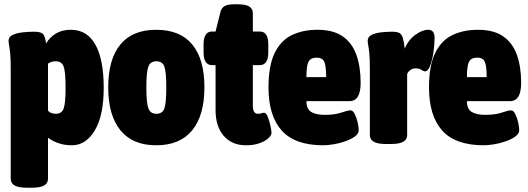

<svg xmlns="http://www.w3.org/2000/svg" viewBox="-20 -670 2465 896"><path d="M106 206Q66 206 48 195.5Q30 185 30 164V-349Q30 -398 27.5 -422Q25 -446 22.5 -457.5Q20 -469 20 -480Q20 -498 39 -507Q58 -516 85.5 -519Q113 -522 139 -522Q172 -522 181.5 -510.5Q191 -499 195 -467Q211 -495 240 -513Q269 -531 311 -531Q386 -531 425 -462Q464 -393 464 -260Q464 -131 422.5 -61.5Q381 8 315 8Q253 8 204 -27V164Q204 185 186 195.5Q168 206 128 206ZM240 -139Q268 -139 277 -163.5Q286 -188 286 -261Q286 -335 277 -359.5Q268 -384 240 -384Q219 -384 204 -373V-154Q210 -146 220 -142.5Q230 -139 240 -139Z M709 8Q599 8 542 -62Q485 -132 485 -262Q485 -393 541.5 -462Q598 -531 709 -531Q821 -531 877.5 -462Q934 -393 934 -262Q934 -132 877 -62Q820 8 709 8ZM710 -139Q738 -139 747 -164Q756 -189 756 -262Q756 -335 747 -359.5Q738 -384 710 -384Q682 -384 672.5 -359.5Q663 -335 663 -262Q663 -189 672.5 -164Q682 -139 710 -139Z M1128 8Q1062 8 1024 -36Q986 -80 986 -156V-366H970Q930 -366 930 -426V-463Q930 -523 970 -523H986L1008 -611Q1013 -633 1028 -641.5Q1043 -650 1074 -650H1090Q1127 -650 1143.5 -639.5Q1160 -629 1160 -608V-523H1192Q1232 -523 1232 -463V-426Q1232 -366 1192 -366H1160V-176Q1160 -139 1184 -139Q1192 -139 1200 -141.5Q1208 -144 1212 -144Q1222 -144 1229.5 -125Q1237 -106 1242 -83.5Q1247 -61 1247 -49Q1247 -38 1232 -24.5Q1217 -11 1190.5 -1.5Q1164 8 1128 8Z M1489 8Q1356 8 1294.5 -61Q1233 -130 1233 -262Q1233 -364 1262 -423Q1291 -482 1342.5 -506.5Q1394 -531 1461 -531Q1535 -531 1579 -500.5Q1623 -470 1643 -414.5Q1663 -359 1663 -283Q1663 -198 1611 -198H1410Q1410 -161 1432.5 -147.5Q1455 -134 1496 -134Q1542 -134 1572.5 -144.5Q1603 -155 1616 -155Q1627 -155 1635.5 -138Q1644 -121 1649 -99Q1654 -77 1654 -62Q1654 -46 1636 -33Q1618 -20 1591 -10.5Q1564 -1 1536 3.5Q1508 8 1489 8ZM1410 -310H1502Q1502 -364 1493 -382.5Q1484 -401 1458 -401Q1430 -401 1420 -382.5Q1410 -364 1410 -310Z M1782 2Q1742 2 1724 -8.5Q1706 -19 1706 -40V-349Q1706 -398 1703.5 -422Q1701 -446 1698.5 -457.5Q1696 -469 1696 -480Q1696 -498 1714 -507Q1732 -516 1758 -519Q1784 -522 1809 -522Q1832 -522 1843 -516.5Q1854 -511 1859.5 -494Q1865 -477 1869 -443Q1884 -482 1917 -506.5Q1950 -531 1978 -531Q2008 -531 2008 -494Q2008 -461 2002.5 -424.5Q1997 -388 1987 -362.5Q1977 -337 1964 -337Q1956 -337 1946.5 -344Q1937 -351 1920 -351Q1906 -351 1895.5 -343.5Q1885 -336 1880 -325V-40Q1880 -19 1862 -8.5Q1844 2 1804 2Z M2238 8Q2105 8 2043.5 -61Q1982 -130 1982 -262Q1982 -364 2011 -423Q2040 -482 2091.5 -506.5Q2143 -531 2210 -531Q2284 -531 2328 -500.5Q2372 -470 2392 -414.5Q2412 -359 2412 -283Q2412 -198 2360 -198H2159Q2159 -161 2181.5 -147.5Q2204 -134 2245 -134Q2291 -134 2321.5 -144.5Q2352 -155 2365 -155Q2376 -155 2384.5 -138Q2393 -121 2398 -99Q2403 -77 2403 -62Q2403 -46 2385 -33Q2367 -20 2340 -10.5Q2313 -1 2285 3.5Q2257 8 2238 8ZM2159 -310H2251Q2251 -364 2242 -382.5Q2233 -401 2207 -401Q2179 -401 2169 -382.5Q2159 -364 2159 -310Z"/></svg>

Font: Asap Condensed Black
Style: Regular
Weight: 900
Width: 3
Designer: Pablo Cosgaya
Foundry: Omnibus-Type
Version: Version 3.001; ttfautohint (v1.8.4.7-5d5b)